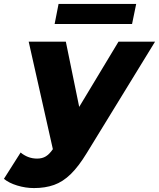

<svg xmlns="http://www.w3.org/2000/svg" viewBox="-93 -754 809 977"><path d="M80 203Q37 203 -5.5 190Q-48 177 -73 156L12 22Q28 36 49.5 44.5Q71 53 96 53Q122 53 140.5 41.5Q159 30 176 5L53 -542H242L310 -210L510 -542H696L349 24Q307 93 267 132Q227 171 182 187Q137 203 80 203ZM185 -632 205 -734H600L579 -632Z"/></svg>

Font: Montserrat ExtraBold
Style: Italic
Weight: 800
Italic angle: -11.3°
Designer: Julieta Ulanovsky
Foundry: Julieta Ulanovsky
Version: Version 9.000; ttfautohint (v1.8.4.7-5d5b)